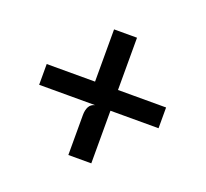

<svg xmlns="http://www.w3.org/2000/svg" viewBox="-95 -745 791 739"><g transform="rotate(20 300.0 -375.0)"><path d="M253.5 -117V-280.5Q253.5 -301 260.8 -314.8Q268 -328.5 285 -332.5L253.5 -360.5V-415V-631.5H347.5V-117ZM55.5 -332.5V-417.5H544.5V-332.5Z"/></g></svg>

Font: Spline Sans Mono
Style: Regular
Weight: 400
Monospace: yes
Designer: Eben Sorkin, Mirko Velimirovic
Foundry: Sorkin Type
Version: Version 1.004